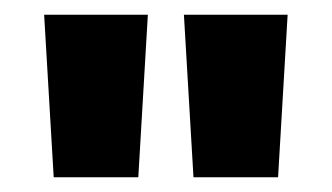

<svg xmlns="http://www.w3.org/2000/svg" viewBox="-20 -820 451 261"><path d="M243 -579H358L371 -800H230ZM40 -800 53 -579H168L181 -800Z"/></svg>

Font: Poppins
Style: Bold
Weight: 700
Designer: Ninad Kale (Devanagari), Jonny Pinhorn (Latin)
Foundry: Indian Type Foundry
Version: 4.004